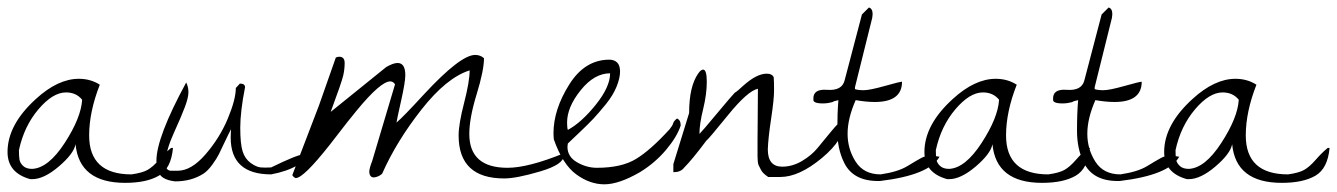

<svg xmlns="http://www.w3.org/2000/svg" viewBox="-20 -473 3552 510"><path d="M245.1 -248Q216.8 -175.8 216.8 -113.3Q216.8 -9.8 329.1 -9.8Q357.4 -13.7 371.6 -21.5Q385.7 -29.3 402.3 -48.3Q418.9 -67.4 434.6 -80.1H439.5Q434.6 -25.4 401.9 -6.3Q369.1 12.7 312.5 12.7Q190.4 12.7 180.7 -89.8Q175.8 -64.5 136.2 -30.8Q96.7 2.9 65.4 2.9Q63.5 2.9 60.5 2.9Q0 -13.7 0 -69.3Q0 -141.6 75.2 -210Q133.8 -263.7 189.5 -263.7Q220.7 -263.7 245.1 -248ZM30.3 -74.2Q30.3 -58.6 31.7 -49.3Q33.2 -40 41.5 -32.2Q49.8 -24.4 65.4 -24.4Q108.4 -26.4 151.9 -93.3Q195.3 -160.2 198.2 -208Q182.6 -227.5 155.3 -227.5Q120.1 -227.5 82 -182.6Q43.9 -137.7 30.3 -74.2Z M630.9 -241.2Q618.2 -176.8 618.2 -133.8Q618.2 -90.8 624.5 -70.8Q630.9 -50.8 646 -40Q661.1 -29.3 672.4 -28.3Q683.6 -27.3 700.2 -28.3Q770.5 -62.5 784.7 -62.5Q798.8 -62.5 798.8 -57.6Q798.8 -50.8 770.5 -34.2Q742.2 -17.6 700.2 -9.8Q592.8 -9.8 592.8 -107.4Q592.8 -118.2 593.8 -129.9Q587.9 -119.1 577.6 -97.2Q567.4 -75.2 561.5 -63.5Q555.7 -51.8 543.9 -35.6Q532.2 -19.5 520.5 -11.7Q488.3 8.8 445.3 8.8Q426.8 6.8 415 0Q395.5 -10.7 395.5 -45.9Q395.5 -108.4 474.6 -253.9Q480.5 -242.2 480.5 -228Q480.5 -213.9 471.2 -189Q461.9 -164.1 441.9 -120.1Q421.9 -76.2 418.9 -42Q418.9 -21.5 432.6 -19.5Q437.5 -19.5 452.1 -19.5Q488.3 -19.5 525.9 -63Q563.5 -106.4 585 -157.7Q606.4 -209 606.4 -239.3L617.2 -251Q630.9 -251 630.9 -241.2Z M1476.6 -65.4Q1477.5 -61.5 1477.5 -59.6Q1477.5 -36.1 1414.6 -17.6Q1351.6 1 1319.3 1Q1198.2 1 1198.2 -113.3Q1198.2 -143.6 1212.9 -200.2Q1227.5 -256.8 1227.5 -286.1Q1166 -266.6 1099.6 -182.1Q1033.2 -97.7 995.1 -11.7Q989.3 -5.9 979.5 -2.9Q969.7 0 965.3 -4.4Q960.9 -8.8 960.9 -17.1Q960.9 -25.4 968.8 -45.9L1029.3 -249Q1024.4 -256.8 1016.6 -256.8Q991.2 -256.8 927.7 -179.7Q911.1 -160.2 855.5 -87.9Q786.1 0 765.6 0Q763.7 0 759.8 -3.4Q755.9 -6.8 756.8 -8.8L827.1 -192.4L872.1 -320.3Q877 -322.3 880.9 -322.3Q895.5 -322.3 895.5 -305.7Q895.5 -289.1 891.6 -272Q887.7 -254.9 858.4 -175.8L1005.9 -294.9Q1024.4 -305.7 1036.1 -305.7Q1056.6 -305.7 1056.6 -273.4Q1056.6 -254.9 1045.4 -205.1Q1034.2 -155.3 1033.2 -147.5Q1050.8 -162.1 1106.4 -222.7Q1203.1 -327.1 1242.2 -327.1Q1255.9 -327.1 1265.6 -318.4Q1265.6 -286.1 1246.1 -222.7Q1226.6 -159.2 1226.6 -117.2Q1226.6 -27.3 1328.1 -27.3Q1382.8 -27.3 1476.6 -65.4Z M1451.2 -102.5Q1450.2 -111.3 1450.2 -119.1Q1450.2 -181.6 1491.7 -248Q1533.2 -314.5 1598.6 -314.5Q1611.3 -314.5 1619.1 -307.1Q1627 -299.8 1627 -282.7Q1627 -265.6 1617.7 -242.7Q1608.4 -219.7 1589.4 -196.3Q1570.3 -172.9 1556.6 -158.2Q1543 -143.6 1518.1 -120.1Q1493.2 -96.7 1488.3 -91.8Q1487.3 -84 1487.3 -83Q1487.3 -56.6 1512.7 -42Q1538.1 -27.3 1565.4 -27.3Q1630.9 -27.3 1669.4 -50.8Q1708 -74.2 1758.8 -129.9Q1766.6 -139.6 1768.1 -145.5Q1769.5 -151.4 1778.3 -158.2Q1788.1 -154.3 1788.1 -139.6Q1778.3 -109.4 1749 -74.7Q1719.7 -40 1679.7 -15.6Q1624 16.6 1585.4 16.6Q1546.9 16.6 1510.7 -9.8Q1474.6 -36.1 1451.2 -102.5ZM1600.6 -278.3Q1558.6 -278.3 1522.5 -233.4Q1486.3 -188.5 1486.3 -147.5Q1486.3 -133.8 1488.3 -127.9Q1524.4 -147.5 1562.5 -194.8Q1600.6 -242.2 1600.6 -278.3Z M1992.2 -101.6Q1992.2 -119.1 1992.7 -162.6Q1993.2 -206.1 1993.2 -237.3Q1965.8 -231.4 1913.6 -167Q1861.3 -102.5 1856.4 -99.6Q1818.4 -48.8 1796.9 -27.3Q1788.1 -15.6 1768.6 -15.6V-37.1L1810.5 -172.9Q1810.5 -244.1 1835 -278.3Q1841.8 -288.1 1847.7 -288.1Q1857.4 -288.1 1857.4 -255.4Q1857.4 -222.7 1847.7 -183.1Q1837.9 -143.6 1837.9 -117.2Q1845.7 -125 1884.8 -171.9Q1923.8 -218.8 1931.6 -226.6Q1938.5 -230.5 1955.1 -246.1Q1990.2 -277.3 2016.6 -277.3Q2031.2 -277.3 2035.2 -267.6Q2036.1 -256.8 2036.1 -232.9Q2036.1 -209 2028.3 -157.7Q2020.5 -106.4 2019.5 -76.2Q2019.5 -30.3 2057.6 -30.3Q2085 -30.3 2110.4 -45.4Q2135.7 -60.5 2151.4 -79.6Q2167 -98.6 2187.5 -123.5Q2208 -148.4 2223.6 -160.2V-150.4Q2223.6 -103.5 2163.1 -53.2Q2102.5 -2.9 2052.7 -2.9H2020.5Q2005.9 -12.7 2001.5 -21.5Q1997.1 -30.3 1995.1 -34.2Q1993.2 -38.1 1992.7 -46.4Q1992.2 -54.7 1992.2 -58.6Z M2207 -207 2195.3 -204.1Q2192.4 -201.2 2178.7 -199.2Q2165 -197.3 2152.3 -199.2Q2139.6 -201.2 2140.6 -209Q2138.7 -237.3 2176.8 -234.4Q2216.8 -231.4 2223.6 -259.8L2269.5 -434.6L2288.1 -453.1Q2297.9 -450.2 2297.9 -435.5L2296.9 -425.8L2251 -241.2V-236.3Q2258.8 -233.4 2274.4 -233.4Q2290 -233.4 2330.1 -244.6Q2370.1 -255.9 2376 -255.9Q2376 -202.1 2303.7 -202.1Q2281.2 -202.1 2252.9 -207Q2231.4 -158.2 2231.4 -117.7Q2231.4 -77.1 2252.9 -43.5Q2274.4 -9.8 2319.3 -9.8Q2365.2 -16.6 2390.1 -31.7Q2415 -46.9 2426.8 -53.2Q2438.5 -59.6 2450.2 -59.6Q2461.9 -59.6 2475.6 -56.6Q2448.2 -7.8 2317.4 7.8Q2314.5 7.8 2312.5 7.8Q2245.1 7.8 2221.7 -42Q2204.1 -78.1 2204.1 -125.5Q2204.1 -172.9 2207 -207Z M2680.7 -248Q2652.3 -175.8 2652.3 -113.3Q2652.3 -9.8 2764.6 -9.8Q2793 -13.7 2807.1 -21.5Q2821.3 -29.3 2837.9 -48.3Q2854.5 -67.4 2870.1 -80.1H2875Q2870.1 -25.4 2837.4 -6.3Q2804.7 12.7 2748 12.7Q2626 12.7 2616.2 -89.8Q2611.3 -64.5 2571.8 -30.8Q2532.2 2.9 2501 2.9Q2499 2.9 2496.1 2.9Q2435.5 -13.7 2435.5 -69.3Q2435.5 -141.6 2510.7 -210Q2569.3 -263.7 2625 -263.7Q2656.2 -263.7 2680.7 -248ZM2465.8 -74.2Q2465.8 -58.6 2467.3 -49.3Q2468.8 -40 2477.1 -32.2Q2485.4 -24.4 2501 -24.4Q2543.9 -26.4 2587.4 -93.3Q2630.9 -160.2 2633.8 -208Q2618.2 -227.5 2590.8 -227.5Q2555.7 -227.5 2517.6 -182.6Q2479.5 -137.7 2465.8 -74.2Z M2843.8 -207 2832 -204.1Q2829.1 -201.2 2815.4 -199.2Q2801.8 -197.3 2789.1 -199.2Q2776.4 -201.2 2777.3 -209Q2775.4 -237.3 2813.5 -234.4Q2853.5 -231.4 2860.4 -259.8L2906.2 -434.6L2924.8 -453.1Q2934.6 -450.2 2934.6 -435.5L2933.6 -425.8L2887.7 -241.2V-236.3Q2895.5 -233.4 2911.1 -233.4Q2926.8 -233.4 2966.8 -244.6Q3006.8 -255.9 3012.7 -255.9Q3012.7 -202.1 2940.4 -202.1Q2918 -202.1 2889.6 -207Q2868.2 -158.2 2868.2 -117.7Q2868.2 -77.1 2889.6 -43.5Q2911.1 -9.8 2956.1 -9.8Q3002 -16.6 3026.9 -31.7Q3051.8 -46.9 3063.5 -53.2Q3075.2 -59.6 3086.9 -59.6Q3098.6 -59.6 3112.3 -56.6Q3085 -7.8 2954.1 7.8Q2951.2 7.8 2949.2 7.8Q2881.8 7.8 2858.4 -42Q2840.8 -78.1 2840.8 -125.5Q2840.8 -172.9 2843.8 -207Z M3317.4 -248Q3289.1 -175.8 3289.1 -113.3Q3289.1 -9.8 3401.4 -9.8Q3429.7 -13.7 3443.8 -21.5Q3458 -29.3 3474.6 -48.3Q3491.2 -67.4 3506.8 -80.1H3511.7Q3506.8 -25.4 3474.1 -6.3Q3441.4 12.7 3384.8 12.7Q3262.7 12.7 3252.9 -89.8Q3248 -64.5 3208.5 -30.8Q3168.9 2.9 3137.7 2.9Q3135.7 2.9 3132.8 2.9Q3072.3 -13.7 3072.3 -69.3Q3072.3 -141.6 3147.5 -210Q3206.1 -263.7 3261.7 -263.7Q3293 -263.7 3317.4 -248ZM3102.5 -74.2Q3102.5 -58.6 3104 -49.3Q3105.5 -40 3113.8 -32.2Q3122.1 -24.4 3137.7 -24.4Q3180.7 -26.4 3224.1 -93.3Q3267.6 -160.2 3270.5 -208Q3254.9 -227.5 3227.5 -227.5Q3192.4 -227.5 3154.3 -182.6Q3116.2 -137.7 3102.5 -74.2Z"/></svg>

Font: Dawning of a New Day
Style: Regular
Weight: 400
Designer: Kimberly Geswein
Foundry: Kimberly Geswein
Version: Version 1.002 2010